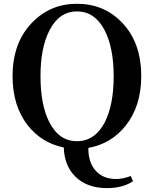

<svg xmlns="http://www.w3.org/2000/svg" viewBox="-20 -762 808 1007"><path d="M541 224.6Q435.5 224.6 374 163.1Q317.4 105.5 314.5 11.7Q197.3 -12.7 125 -105.5Q45.9 -207 45.9 -362.3Q45.9 -538.1 148.4 -643.6Q244.1 -742.2 383.8 -742.2Q524.4 -742.2 619.1 -644.5Q720.7 -540 720.7 -362.3Q720.7 -206.1 639.6 -103.5Q563.5 -7.8 443.4 13.7Q442.4 88.9 481.4 132.8Q520.5 176.8 587.9 176.8Q625 176.8 666 161.1L677.7 188.5Q624 224.6 541 224.6ZM383.8 -21.5Q477.5 -21.5 529.3 -120.1Q576.2 -211.9 576.2 -362.3Q576.2 -510.7 529.3 -602.5Q477.5 -702.1 383.8 -702.1Q290 -702.1 239.3 -602.5Q192.4 -511.7 192.4 -362.3Q192.4 -210.9 239.3 -120.1Q290 -21.5 383.8 -21.5Z"/></svg>

Font: Bpmf GenRyu Min B
Style: B
Weight: 700
Foundry: But Ko
Version: Version 1.320